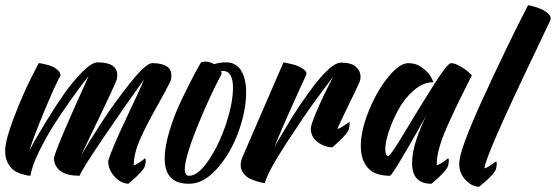

<svg xmlns="http://www.w3.org/2000/svg" viewBox="-86 -682 2157 745"><path d="M293 -440Q369 -440 369 -390Q369 -382 367 -373Q365 -366 338 -308Q311 -250 275.5 -177Q240 -104 228 -78Q265 -141 313.5 -215Q362 -289 421 -362.5Q480 -436 504 -437Q579 -437 579 -389Q579 -380 577 -371Q560 -334 520 -263.5Q480 -193 456.5 -139Q433 -85 433 -41Q433 -41 434 -41Q437 -41 448 -47.5Q459 -54 468 -61L477 -68Q482 -63 477 -40Q475 -30 458.5 -12Q442 6 427 18L412 31Q381 29 357 1.5Q333 -26 334 -59Q353 -116 403.5 -222Q454 -328 473 -374Q392 -261 311.5 -142Q231 -23 223 0Q128 0 123 -68Q128 -91 162 -170.5Q196 -250 227 -318L258 -387Q250 -377 236 -359Q222 -341 186 -290.5Q150 -240 121 -194Q92 -148 65 -93Q38 -38 32 0Q28 0 21.5 -1Q15 -2 -2 -7Q-19 -12 -32 -21Q-45 -30 -55.5 -49.5Q-66 -69 -66 -95Q-66 -97 -66 -100Q-64 -143 -31.5 -227.5Q1 -312 32 -374L64 -437Q67 -437 73 -436Q79 -435 93.5 -431.5Q108 -428 119 -423Q130 -418 139.5 -409Q149 -400 149 -389Q132 -361 88.5 -257Q45 -153 28 -98Q35 -112 48 -135Q61 -158 97 -217Q133 -276 165 -321Q197 -366 233.5 -403Q270 -440 293 -440Z M694 -440Q702 -443 711 -443Q728 -443 745 -433Q766 -440 791 -440Q830 -440 849.5 -408.5Q869 -377 869 -324Q869 -253 839.5 -171Q810 -89 757.5 -29Q705 31 648 31Q647 31 647 31Q647 31 646 31Q553 31 553 -67Q553 -113 572.5 -177Q592 -241 622.5 -303Q653 -365 667.5 -392.5Q682 -420 694 -440ZM771 -406Q774 -401 774 -397Q774 -395 773 -393Q730 -314 678 -187Q632 -71 631 -26Q631 0 648 0Q683 0 724 -61Q765 -122 791.5 -202.5Q818 -283 818 -341Q818 -405 781 -407Q776 -407 771 -406Z M1014 -440Q1018 -439 1024 -438Q1030 -437 1045 -433.5Q1060 -430 1071.5 -425Q1083 -420 1093 -412.5Q1103 -405 1103 -396Q1103 -393 1101 -389Q1027 -229 979 -113Q979 -113 1049 -230Q1182 -438 1236 -439Q1278 -439 1295.5 -422.5Q1313 -406 1313 -385Q1313 -375 1310 -366Q1307 -358 1285.5 -313.5Q1264 -269 1244 -227.5Q1224 -186 1224 -182Q1224 -182 1225 -182Q1228 -182 1239 -188.5Q1250 -195 1260 -202L1269 -209Q1273 -205 1268 -182Q1266 -172 1249.5 -154Q1233 -136 1218 -123L1203 -110Q1170 -112 1145 -132Q1120 -152 1120 -183Q1120 -190 1125 -205Q1130 -220 1137.5 -238Q1145 -256 1154 -276.5Q1163 -297 1172.5 -316Q1182 -335 1189.5 -350.5Q1197 -366 1202 -375.5Q1207 -385 1207 -385Q1180 -349 1139 -293.5Q1098 -238 1025 -126Q952 -14 942 28Q938 28 931.5 27Q925 26 909 21Q893 16 880.5 9.5Q868 3 858 -10.5Q848 -24 848 -41Q848 -56 855 -73Z M1499 -437Q1529 -437 1553.5 -418.5Q1578 -400 1587 -382L1596 -363Q1596 -363 1595 -363Q1557 -363 1521 -332.5Q1485 -302 1461.5 -259.5Q1438 -217 1423.5 -174Q1409 -131 1409 -103Q1409 -77 1421 -76Q1429 -77 1483 -167Q1537 -257 1593.5 -347Q1650 -437 1664 -437Q1678 -437 1698.5 -425.5Q1719 -414 1732 -402L1745 -390Q1713 -326 1700 -300Q1687 -274 1659.5 -214.5Q1632 -155 1620.5 -115.5Q1609 -76 1609 -51Q1609 -46 1609 -42Q1609 -41 1610 -41Q1613 -41 1624 -47.5Q1635 -54 1644 -61L1653 -68Q1658 -63 1653 -40Q1651 -30 1634.5 -12Q1618 6 1603 18L1588 31Q1513 31 1513 -49Q1513 -92 1531 -144.5Q1549 -197 1570 -237Q1437 0 1427 0Q1368 0 1341 -31Q1314 -62 1314 -115Q1314 -177 1346 -254.5Q1378 -332 1421.5 -384.5Q1465 -437 1498 -437Q1499 -437 1499 -437Z M1963 -662Q1967 -661 1973 -660Q1979 -659 1994.5 -654Q2010 -649 2021.5 -643Q2033 -637 2042.5 -627.5Q2052 -618 2051 -607Q2039 -581 1999 -497Q1794 -70 1794 -29Q1794 -29 1795 -29Q1802 -29 1839 -56Q1844 -51 1839 -28Q1837 -18 1820.5 0Q1804 18 1788 30L1773 43Q1742 41 1718.5 14Q1695 -13 1696 -47Q1695 -97 1787.5 -299Q1880 -501 1963 -662Z"/></svg>

Font: Vervelle
Style: Script
Weight: 400
Monospace: yes
Designer: Nur Solikh
Foundry: Astageni Type
Version: Version 1.0